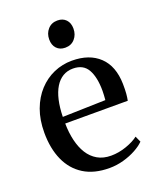

<svg xmlns="http://www.w3.org/2000/svg" viewBox="-140 -829 762 926"><g transform="rotate(-20 241.0 -366.5)"><path d="M261 11Q182.5 11 129.8 -22Q77 -55 50 -115.2Q23 -175.5 23 -256.5Q23 -322.5 42.2 -374.5Q61.5 -426.5 95.2 -463Q129 -499.5 173 -518.8Q217 -538 266 -538Q355.5 -538 406.8 -489.2Q458 -440.5 460 -348.5Q460.5 -318 458.8 -298Q457 -278 454 -264H133Q133.5 -217.5 143 -177Q152.5 -136.5 171.2 -106.5Q190 -76.5 219.2 -59.5Q248.5 -42.5 289 -42.5Q328.5 -42.5 368 -56.5Q407.5 -70.5 430 -88.5L444 -58Q427 -40.5 398.2 -24.8Q369.5 -9 333.8 1Q298 11 261 11ZM133 -298 353.5 -304Q355 -315.5 355.2 -327.5Q355.5 -339.5 356 -350.5Q356 -420.5 333.5 -460.5Q311 -500.5 258 -500.5Q229 -500.5 206 -486.8Q183 -473 167 -446.8Q151 -420.5 142.5 -383Q134 -345.5 133 -298ZM258.5 -607.5Q231.5 -607.5 215.2 -624.8Q199 -642 199 -671Q199 -702 217.8 -723Q236.5 -744 266.5 -744H267.5Q294.5 -744 310.8 -727Q327 -710 327 -681Q327 -650 308.5 -628.8Q290 -607.5 259.5 -607.5Z"/></g></svg>

Font: Merriweather 96pt
Style: Regular
Weight: 400
Version: Version 2.100